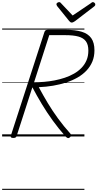

<svg xmlns="http://www.w3.org/2000/svg" viewBox="-20 -1277 912 1797"><path d="M104 14Q90 14 84 9.5Q78 5 81 -6L396 -978Q400 -988 406.5 -993Q413 -998 429 -998H595Q685 -998 744.5 -980Q804 -962 834 -920Q864 -878 864 -806Q864 -748 844.5 -701Q825 -654 789.5 -616.5Q754 -579 706 -551.5Q658 -524 600 -505Q542 -486 477 -475Q412 -464 343 -461Q383 -386 427.5 -312Q472 -238 524 -167Q576 -96 638 -27Q645 -20 646 -11.5Q647 -3 634 9Q622 18 613 14.5Q604 11 593 0Q530 -71 474.5 -147.5Q419 -224 371.5 -303Q324 -382 283 -460L136 -5Q133 5 126.5 9.5Q120 14 104 14ZM299 -507Q344 -507 393 -511Q442 -515 491 -524.5Q540 -534 586.5 -549.5Q633 -565 673 -588Q713 -611 743 -642Q773 -673 790 -713Q807 -753 807 -804Q807 -859 784 -890.5Q761 -922 713.5 -935Q666 -948 591 -948H441ZM850 -1257Q858 -1257 865 -1250Q872 -1243 872 -1236Q872 -1230 870 -1226Q868 -1222 863 -1218L682 -1079Q672 -1073 665.5 -1069.5Q659 -1066 651 -1066Q644 -1066 638.5 -1070Q633 -1074 627 -1081L514 -1221Q512 -1226 510 -1230Q508 -1234 508 -1237Q508 -1246 517 -1251.5Q526 -1257 533 -1257Q540 -1257 543.5 -1254.5Q547 -1252 551 -1247L660 -1132L829 -1246Q836 -1252 840 -1254.5Q844 -1257 850 -1257ZM0 490H770V500H0ZM0 -20H770V0H0ZM0 -505H770V-500H0ZM0 -1010H770V-1000H0Z"/></svg>

Font: Playwrite NZ Guides
Style: Regular
Weight: 400
Designer: Veronika Burian, José Scaglione
Foundry: TypeTogether
Version: Version 1.003